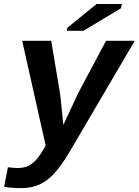

<svg xmlns="http://www.w3.org/2000/svg" viewBox="-41 -732 693 959"><path d="M66.9 207.5Q14.6 207.5 -20.5 201.2L-1.5 103.5L22.9 106L47.4 107.4Q88.9 107.4 117.7 86.4Q146.5 65.4 173.8 18.1L187 -5.4L69.8 -528.3H214.8L257.8 -271Q258.8 -266.6 259.8 -258.1Q260.7 -249.5 261.7 -241.5Q262.7 -233.4 269 -171.6Q275.4 -109.9 275.4 -107.9L283.7 -126L350.6 -269L488.8 -528.3H632.3L305.7 27.8Q246.1 128.9 192.6 168.2Q139.2 207.5 66.9 207.5ZM292.5 -578.1 295.4 -593.3 441.4 -711.9H567.4L563.5 -690.9L375.5 -578.1Z"/></svg>

Font: Liberation Mono
Style: Bold Italic
Weight: 700
Italic angle: -12°
Monospace: yes
Designer: Steve Matteson
Foundry: Ascender Corporation
Version: Version 2.1.5